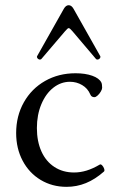

<svg xmlns="http://www.w3.org/2000/svg" viewBox="-20 -706 439 737"><path d="M42 -195.3Q42 -260.7 71.5 -313.2Q101.1 -365.7 153.1 -395.3Q205.1 -424.8 270 -424.8Q307.1 -424.8 334 -415.3Q360.8 -405.8 369.1 -389.2Q370.6 -386.2 371.3 -380.9Q372.1 -375.5 372.1 -369.1Q372.1 -363.3 366.9 -354.5Q361.8 -345.7 354.7 -339.4Q347.7 -333 342.3 -333Q337.4 -333 333.3 -335.2Q329.1 -337.4 326.7 -343.3Q316.9 -366.7 295.4 -379.4Q273.9 -392.1 248.5 -392.1Q213.9 -392.1 184.8 -369.4Q155.8 -346.7 138.7 -305.9Q121.6 -265.1 121.6 -214.4Q121.6 -163.6 138.9 -125Q156.2 -86.4 188.7 -65.2Q221.2 -43.9 264.2 -43.9Q288.6 -43.9 312.5 -51.3Q336.4 -58.6 362.8 -74.2Q366.7 -76.7 372.1 -71.3Q377.4 -65.9 379.9 -58.1Q382.3 -50.3 378.9 -47.4Q345.2 -17.6 309.8 -3.2Q274.4 11.2 235.4 11.2Q180.2 11.2 136 -15.4Q91.8 -42 66.9 -89.1Q42 -136.2 42 -195.3ZM122.6 -490.7 225.1 -672.4Q232.9 -686 243.7 -686Q254.4 -686 262.2 -672.4L364.7 -490.7Q366.7 -486.8 363.8 -482.7Q360.8 -478.5 356 -477.5Q351.1 -476.6 348.1 -480L258.3 -585.9Q248 -598.1 243.7 -598.1Q241.7 -598.1 238 -595Q234.4 -591.8 229.5 -585.9L139.2 -480Q136.2 -476.6 131.3 -477.5Q126.5 -478.5 123.5 -482.7Q120.6 -486.8 122.6 -490.7Z"/></svg>

Font: Junicode Two Beta VF
Style: Regular
Weight: 400
Designer: Peter S. Baker
Foundry: Briery Creek Software
Version: Version 1.031 beta; ttfautohint (v1.8.1.43-b0c9)